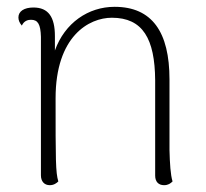

<svg xmlns="http://www.w3.org/2000/svg" viewBox="-20 -534 605 563"><path d="M477 -94V-301C477 -440 426 -514 316 -514C239 -514 170 -467 141 -386V-428C141 -484 122 -512 78 -512C51 -512 34 -501 34 -483C34 -475 37 -467 44 -459C51 -474 63 -476 71 -476C91 -476 99 -463 100 -426V-20C100 -2 110 9 126 9C138 9 146 3 151 -2C143 -29 143 -64 143 -246C143 -428 241 -482 308 -482C399 -482 434 -420 435 -299V-19C435 -1 445 9 461 9C473 9 480 4 486 -2C480 -21 478 -55 477 -94Z"/></svg>

Font: Arima Koshi ExtraLight
Style: Regular
Weight: 275
Designer: Joana Correia and Natanael Gama
Foundry: NDISCOVER
Version: Version 1.019;PS 001.019;hotconv 1.0.88;makeotf.lib2.5.64775